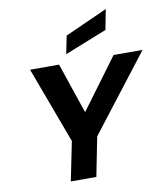

<svg xmlns="http://www.w3.org/2000/svg" viewBox="-102 -1064 997 1148"><g transform="rotate(-10 396.5 -489.5)"><path d="M617 -700H793L436 -238L389 0H234L282 -237L110 -700H286L390 -393ZM619 -979 595 -856 339 -754 361 -863Z"/></g></svg>

Font: Albert Sans ExtraBold
Style: Italic
Weight: 800
Italic angle: -11.25°
Designer: Andreas Rasmussen
Foundry: a.Foundry
Version: Version 1.025